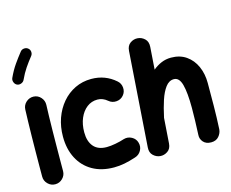

<svg xmlns="http://www.w3.org/2000/svg" viewBox="-126 -1067 1595 1323"><g transform="rotate(-15 672.0 -405.5)"><path d="M123 -548.3Q153.8 -546.9 174.3 -523.9Q194.8 -501 193.8 -470.7Q192.4 -437.5 191.2 -389.4Q189.9 -341.3 189.2 -286.4Q188.5 -231.4 188 -177.2Q187.5 -123 187.3 -76.7Q187 -30.3 187 0Q187 30.3 165 52.2Q143.1 74.2 112.3 74.2Q82 74.2 60.1 52.2Q38.1 30.3 38.1 0Q38.1 -31.2 38.3 -77.6Q38.6 -124 39.1 -178.5Q39.6 -232.9 40.5 -288.3Q41.5 -343.8 42.7 -392.8Q43.9 -441.9 45.4 -477.5Q46.9 -508.3 69.8 -528.8Q92.8 -549.3 123 -548.3ZM173.8 -877Q186.5 -867.2 188 -850.8Q189.5 -834.5 179.7 -822.3Q152.3 -788.1 129.6 -754.6Q106.9 -721.2 86.9 -677.7Q80.6 -663.6 64.7 -657.5Q48.8 -651.4 34.7 -657.7Q21 -664.1 14.9 -679.9Q8.8 -695.8 15.1 -710Q38.1 -760.3 64.7 -798.3Q91.3 -836.4 118.7 -870.6Q128.4 -883.3 145 -885Q161.6 -886.7 173.8 -877Z M717.8 -394.5Q698.2 -371.6 667.2 -369.4Q636.2 -367.2 613.3 -386.7Q580.6 -414.6 542.5 -414.6Q500 -414.6 467.3 -389.4Q434.6 -364.3 415.8 -320.3Q397 -276.4 397 -219.7Q397 -154.8 428.2 -118.2Q459.5 -81.5 521.5 -81.5Q548.8 -81.5 584.2 -88.1Q619.6 -94.7 648.9 -104.5Q678.2 -112.8 705.6 -97.9Q732.9 -83 740.7 -53.7Q749 -23.9 734.1 2.7Q719.2 29.3 689.9 38.1Q645.5 52.7 608.4 59.8Q571.3 66.9 534.2 66.9Q445.3 66.9 381.1 30Q316.9 -6.8 282.2 -73.5Q247.6 -140.1 247.6 -228.5Q247.6 -298.8 269 -359.4Q290.5 -419.9 329.6 -465.8Q368.7 -511.7 421.9 -537.4Q475.1 -563 538.1 -563Q637.2 -563 710 -499Q732.9 -479.5 735.4 -448.5Q737.8 -417.5 717.8 -394.5Z M860.8 73.7Q833.5 71.3 812 51Q790.5 30.8 793 -5.4L840.3 -682.1Q842.8 -719.2 867.4 -736.3Q892.1 -753.4 920.4 -751Q947.8 -749 969.5 -728.8Q991.2 -708.5 988.8 -671.4L977.5 -511.7Q1005.4 -535.2 1037.6 -548.8Q1069.8 -562.5 1106.9 -562.5Q1170.4 -562.5 1215.1 -531.2Q1259.8 -500 1283.4 -447Q1307.1 -394 1307.1 -328.1Q1307.1 -249.5 1306.4 -165.8Q1305.7 -82 1301.3 0.5Q1299.3 27.8 1279.8 50.5Q1260.3 73.2 1225.1 73.2Q1188.5 73.2 1169.2 51.3Q1149.9 29.3 1151.9 1Q1154.3 -53.2 1155.8 -100.6Q1157.2 -147.9 1157.2 -189.9Q1157.2 -299.3 1141.8 -356.7Q1126.5 -414.1 1087.9 -414.1Q1053.2 -414.1 1028.3 -380.9Q1003.4 -347.7 985.8 -294.4Q968.3 -241.2 955.6 -180.7Q955.1 -177.7 954.1 -174.8L941.4 5.4Q939 42.5 913.8 59.3Q888.7 76.2 860.8 73.7Z"/></g></svg>

Font: Mikhak-DS1-FD ExtraBold
Style: Regular
Weight: 800
Designer: Amin Abedi
Version: Version 3.2